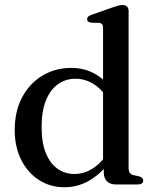

<svg xmlns="http://www.w3.org/2000/svg" viewBox="-20 -758 642 789"><path d="M406.5 -81 403.5 -84.5V-642Q403.5 -653 399.8 -658Q396 -663 387.5 -664L353.5 -665Q345 -666.5 341.5 -670Q338 -673.5 338 -679Q338 -685.5 342.2 -689.8Q346.5 -694 357 -697.5L441 -727Q456.5 -732.5 466.2 -735Q476 -737.5 483.5 -737.5Q496 -737.5 502.2 -730.8Q508.5 -724 508.5 -712V-68Q508.5 -54.5 513.5 -47.8Q518.5 -41 528 -38.5L551 -33.5Q560 -31 564.2 -26.8Q568.5 -22.5 568.5 -16Q568.5 -8.5 563 -4.2Q557.5 0 546 0H455Q433 0 419.8 -12.8Q406.5 -25.5 406.5 -49.5ZM40.5 -223Q40.5 -302 71.5 -359.2Q102.5 -416.5 155.2 -447.8Q208 -479 272.5 -479Q331.5 -479 377.8 -450Q424 -421 452.5 -367.5L428.5 -343Q403 -388 367 -411.2Q331 -434.5 290 -434.5Q250.5 -434.5 219 -412.5Q187.5 -390.5 169.2 -346.5Q151 -302.5 151 -235Q151 -171.5 168.5 -128.8Q186 -86 216.5 -64.5Q247 -43 285.5 -43Q326 -43 362 -66.2Q398 -89.5 427.5 -135.5L443.5 -110Q405 -52.5 354.5 -20.5Q304 11.5 244.5 11.5Q186 11.5 139.8 -18.5Q93.5 -48.5 67 -101.5Q40.5 -154.5 40.5 -223Z"/></svg>

Font: Fraunces 18pt
Style: Regular
Weight: 400
Version: Version 1.000;[b76b70a41]